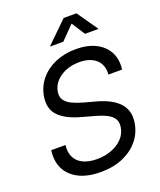

<svg xmlns="http://www.w3.org/2000/svg" viewBox="-170 -1044 965 1161"><g transform="rotate(-20 313.0 -463.5)"><path d="M276.4 12.2Q194.3 12.2 137.5 -15.6Q80.6 -43.5 54.7 -94.5Q28.8 -145.5 38.1 -214.8H129.9Q124 -168 140.9 -135.3Q157.7 -102.5 193.8 -85.9Q230 -69.3 280.8 -69.3Q333 -69.3 375.7 -85.7Q418.5 -102.1 446.3 -131.6Q474.1 -161.1 480.5 -200.7Q485.8 -232.9 473.1 -254.4Q460.4 -275.9 431.2 -291.3Q401.9 -306.6 356.9 -318.8L276.4 -341.3Q182.1 -367.2 138.9 -412.8Q95.7 -458.5 107.9 -534.7Q118.2 -596.2 156.5 -642.1Q194.8 -688 253.9 -713.1Q313 -738.3 386.2 -738.3Q460.4 -738.3 512.9 -711.9Q565.4 -685.5 590.6 -637.9Q615.7 -590.3 607.4 -526.4H519.5Q524.4 -587.9 486.1 -622.6Q447.8 -657.2 378.4 -657.2Q330.6 -657.2 291.5 -641.4Q252.4 -625.5 227.3 -597.7Q202.1 -569.8 196.3 -533.7Q190.9 -502 205.3 -480.5Q219.7 -459 249.3 -444.6Q278.8 -430.2 318.4 -419.4L393.6 -398.9Q434.1 -388.2 468.8 -371.6Q503.4 -355 528.6 -331.1Q553.7 -307.1 564.7 -273.9Q575.7 -240.7 568.4 -196.3Q558.6 -135.3 520 -88.4Q481.4 -41.5 419.4 -14.6Q357.4 12.2 276.4 12.2ZM331.1 -806.2H246.6L247.1 -808.6L382.3 -940.4H464.4L556.6 -808.6L556.2 -806.2H470.7L415.5 -892.1Z"/></g></svg>

Font: Inter 24pt
Style: Italic
Weight: 400
Italic angle: -9.3988°
Designer: Rasmus Andersson
Foundry: rsms
Version: Version 4.001;git-66647c0bb